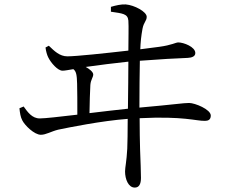

<svg xmlns="http://www.w3.org/2000/svg" viewBox="-20 -792 1040 869"><path d="M385 -280C386 -332 387 -374 389 -408C391 -432 402 -442 402 -455C402 -466 385 -480 368 -489C424 -497 504 -507 561 -513C561 -462 560 -378 559 -300C508 -295 446 -287 385 -280ZM482 -739C535 -731 558 -730 561 -699C563 -672 561 -618 561 -563C456 -551 325 -537 285 -537C250 -537 226 -561 201 -585L186 -577C188 -560 193 -543 198 -533C210 -508 241 -472 263 -472C274 -472 293 -476 312 -479C325 -469 328 -453 329 -413C330 -389 330 -318 330 -273C252 -264 184 -256 160 -256C125 -256 105 -285 87 -310L68 -302C70 -281 73 -262 81 -247C92 -225 135 -182 165 -182C188 -182 211 -197 243 -205C291 -215 439 -245 558 -254C558 -194 557 -143 556 -119C553 -61 546 -35 546 -16C546 19 561 57 590 57C609 57 618 42 618 13C618 -11 616 -66 614 -116C613 -153 612 -204 612 -257C813 -267 867 -244 908 -245C922 -245 934 -250 934 -269C934 -297 862 -326 836 -326C810 -326 770 -319 611 -305C611 -384 612 -465 613 -517C690 -523 792 -529 830 -530C849 -531 864 -537 864 -552C864 -580 811 -600 787 -600C775 -600 759 -588 700 -580C686 -578 655 -574 615 -569C616 -601 619 -629 625 -662C631 -693 644 -697 644 -716C644 -739 588 -769 549 -772C528 -773 506 -768 482 -761Z"/></svg>

Font: Source Han Serif AKR9
Style: Regular
Weight: 400
Designer: Ryoko NISHIZUKA 西塚涼子 (kana & ideographs); Frank Grießhammer (Latin, Greek & Cyrillic); Sandoll Communications 산돌커뮤니케이션, 
Foundry: Adobe Systems Incorporated
Version: Version 1.005;hotconv 1.0.107;makeotfexe 2.5.65593